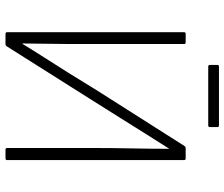

<svg xmlns="http://www.w3.org/2000/svg" viewBox="-79 -737 816 698"><g transform="rotate(90 329.0 -388.0)"><path d="M103 0Q97 0 97 -6V-649Q97 -655 103 -655H134Q140 -655 140 -649V-333Q140 -278 140 -231Q140 -184 139 -143Q138 -102 138 -61H139Q164 -102 190 -142.5Q216 -183 245.5 -230Q275 -277 309 -333L511 -651Q514 -655 518 -655H556Q562 -655 562 -649V-6Q562 0 556 0H524Q518 0 518 -6V-311Q518 -389 519.5 -461Q521 -533 521 -594H520Q494 -553 467.5 -511Q441 -469 410.5 -420Q380 -371 342 -311L148 -4Q145 0 142 0ZM222 -737Q216 -737 216 -743V-770Q216 -776 222 -776H436Q442 -776 442 -770V-743Q442 -737 436 -737Z"/></g></svg>

Font: Sofia Sans ExtraLight
Style: Regular
Weight: 250
Version: Version 4.100-B